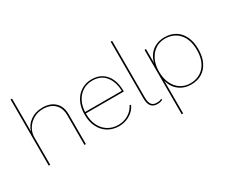

<svg xmlns="http://www.w3.org/2000/svg" viewBox="-133 -1177 2196 1834"><g transform="rotate(-30 965.0 -260.0)"><path d="M85 0V-730H101V-368Q118 -430 174 -470.5Q230 -511 309 -511Q367 -511 408.5 -489.5Q450 -468 472.5 -428Q495 -388 495 -330V-1H479V-328Q479 -408 432.5 -452.5Q386 -497 306 -497Q248 -497 201.5 -470Q155 -443 128 -398.5Q101 -354 101 -302V0Z M857 10Q791 10 738.5 -21Q686 -52 655.5 -110.5Q625 -169 625 -250Q625 -332 655 -390Q685 -448 735.5 -479Q786 -510 849 -510Q915 -510 962 -480Q1009 -450 1034.5 -394.5Q1060 -339 1060 -262Q1060 -261 1060 -259Q1060 -257 1060 -255H633V-270H1053L1046 -264Q1045 -367 994.5 -431.5Q944 -496 849 -496Q791 -496 743.5 -466.5Q696 -437 668.5 -382Q641 -327 641 -250Q641 -173 669 -118Q697 -63 746 -33.5Q795 -4 857 -4Q918 -4 968 -34Q1018 -64 1043 -116L1056 -109Q1039 -72 1009 -45.5Q979 -19 940 -4.5Q901 10 857 10Z M1205 -730V-107Q1205 -52 1223 -28Q1241 -4 1278 -4Q1300 -4 1312 -7Q1324 -10 1336 -16V-2Q1326 3 1312 6.5Q1298 10 1278 10Q1234 10 1211.5 -18Q1189 -46 1189 -107V-730Z M1430 210V-500H1446V-341L1445 -343Q1457 -396 1486.5 -433.5Q1516 -471 1559 -490.5Q1602 -510 1653 -510Q1722 -510 1772.5 -479Q1823 -448 1851 -390Q1879 -332 1879 -250Q1879 -169 1851 -110.5Q1823 -52 1772.5 -21Q1722 10 1653 10Q1577 10 1520.5 -33Q1464 -76 1445 -155L1446 -157V210ZM1650 -4Q1747 -4 1805 -69Q1863 -134 1863 -250Q1863 -366 1805 -431Q1747 -496 1650 -496Q1592 -496 1546 -466Q1500 -436 1473 -381Q1446 -326 1446 -250Q1446 -175 1472.5 -119.5Q1499 -64 1545.5 -34Q1592 -4 1650 -4Z"/></g></svg>

Font: Work Sans Thin
Style: Regular
Weight: 250
Designer: Wei Huang
Foundry: Wei Huang
Version: Version 2.012